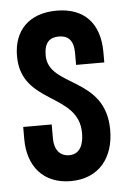

<svg xmlns="http://www.w3.org/2000/svg" viewBox="-46 -604 435 651"><g transform="rotate(-5 171.0 -279.0)"><path d="M171 -569C76 -569 24 -513 24 -427C24 -261 221 -287 221 -148C221 -114 211 -77 171 -77C140 -77 121 -100 121 -138V-186H24V-144C24 -52 76 11 169 11C265 11 317 -56 317 -150C317 -334 121 -311 121 -421C121 -465 140 -481 171 -481C201 -481 221 -465 221 -421V-380H317V-415C317 -513 265 -569 171 -569Z"/></g></svg>

Font: Modon Arabic
Style: Bold
Weight: 700
Designer: Ahmedzaza
Foundry: Ahmedzaza
Version: Version 2.010